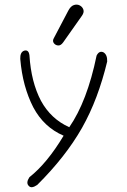

<svg xmlns="http://www.w3.org/2000/svg" viewBox="-20 -660 540 815"><path d="M435 -399Q416 -320 389.5 -249.5Q363 -179 328 -117Q258 6 138 125Q113 142 102 129Q89 116 105 92Q180 33 250 -84Q166 -120 121 -205Q99 -248 85 -299Q71 -350 66 -410Q65 -439 83 -445Q102 -450 105 -425Q112 -312 154 -232Q196 -155 274 -120Q312 -175 341 -251Q370 -327 390 -424Q401 -446 419 -438Q436 -428 435 -399ZM270 -615Q280 -634 293.5 -638.5Q307 -643 318.5 -637Q330 -631 334 -619Q338 -607 327 -592L248 -480Q238 -466 226.5 -467Q215 -468 208.5 -477Q202 -486 208 -497Z"/></svg>

Font: Yomogi
Style: Regular
Weight: 400
Designer: satsuyako
Foundry: satsuyako
Version: Version 3.100